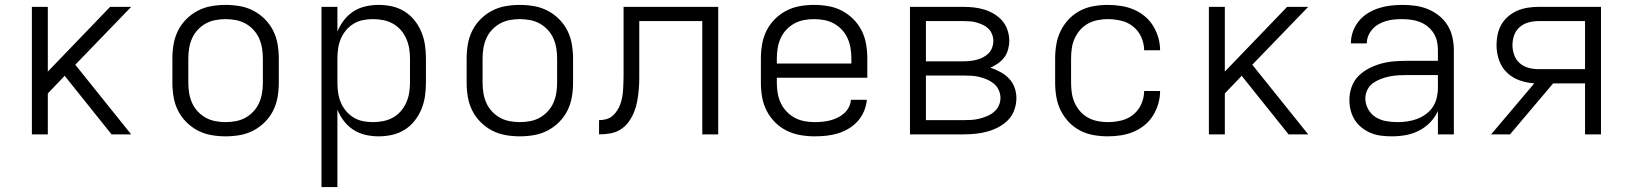

<svg xmlns="http://www.w3.org/2000/svg" viewBox="-20 -548 6640 783"><path d="M110 0V-520H175V-256L429 -520H515L287 -284L515 0H435L250 -231L244 -239L175 -167V0Z M900 8Q871 8 842 3Q813 -2 787 -15.5Q761 -29 740 -50Q719 -71 706 -97Q693 -123 688 -152Q683 -181 683 -210V-310Q683 -339 688 -368Q693 -397 706 -423Q719 -449 740 -470Q761 -491 787 -504.5Q813 -518 842 -523Q871 -528 900 -528Q929 -528 958 -523Q987 -518 1013 -504.5Q1039 -491 1060 -470Q1081 -449 1094 -423Q1107 -397 1112 -368Q1117 -339 1117 -310V-210Q1117 -181 1112 -152Q1107 -123 1094 -97Q1081 -71 1060 -50Q1039 -29 1013 -15.5Q987 -2 958 3Q929 8 900 8ZM900 -50Q921 -50 942 -54Q963 -58 981 -68Q999 -78 1013.5 -93.5Q1028 -109 1036.5 -128Q1045 -147 1048.5 -168Q1052 -189 1052 -210V-310Q1052 -331 1048.5 -352Q1045 -373 1036.5 -392Q1028 -411 1013.5 -426.5Q999 -442 981 -452Q963 -462 942 -466Q921 -470 900 -470Q879 -470 858 -466Q837 -462 819 -452Q801 -442 786.5 -426.5Q772 -411 763.5 -392Q755 -373 751.5 -352Q748 -331 748 -310V-210Q748 -189 751.5 -168Q755 -147 763.5 -128Q772 -109 786.5 -93.5Q801 -78 819 -68Q837 -58 858 -54Q879 -50 900 -50Z M1291 215V-520H1356V-419Q1366 -444 1382.5 -465.5Q1399 -487 1421.5 -501.5Q1444 -516 1470.5 -522Q1497 -528 1524 -528Q1552 -528 1579 -522Q1606 -516 1629.5 -501.5Q1653 -487 1670.5 -465Q1688 -443 1698.5 -417.5Q1709 -392 1713 -365Q1717 -338 1717 -310V-210Q1717 -182 1713 -155Q1709 -128 1698.5 -102.5Q1688 -77 1670.5 -55Q1653 -33 1629.5 -18.5Q1606 -4 1579 2Q1552 8 1524 8Q1497 8 1470.5 2Q1444 -4 1421.5 -18.5Q1399 -33 1382.5 -54.5Q1366 -76 1356 -101V215ZM1501 -50Q1522 -50 1542.5 -54Q1563 -58 1581.5 -68Q1600 -78 1614 -94Q1628 -110 1636.5 -129Q1645 -148 1648.5 -168.5Q1652 -189 1652 -210V-310Q1652 -331 1648.5 -351.5Q1645 -372 1636.5 -391Q1628 -410 1614 -426Q1600 -442 1581.5 -452Q1563 -462 1542.5 -466Q1522 -470 1501 -470Q1480 -470 1460 -466Q1440 -462 1422.5 -451.5Q1405 -441 1391.5 -425Q1378 -409 1370 -390Q1362 -371 1359 -350.5Q1356 -330 1356 -310V-210Q1356 -190 1359 -169.5Q1362 -149 1370 -130Q1378 -111 1391.5 -95Q1405 -79 1422.5 -68.5Q1440 -58 1460 -54Q1480 -50 1501 -50Z M2100 8Q2071 8 2042 3Q2013 -2 1987 -15.5Q1961 -29 1940 -50Q1919 -71 1906 -97Q1893 -123 1888 -152Q1883 -181 1883 -210V-310Q1883 -339 1888 -368Q1893 -397 1906 -423Q1919 -449 1940 -470Q1961 -491 1987 -504.5Q2013 -518 2042 -523Q2071 -528 2100 -528Q2129 -528 2158 -523Q2187 -518 2213 -504.5Q2239 -491 2260 -470Q2281 -449 2294 -423Q2307 -397 2312 -368Q2317 -339 2317 -310V-210Q2317 -181 2312 -152Q2307 -123 2294 -97Q2281 -71 2260 -50Q2239 -29 2213 -15.5Q2187 -2 2158 3Q2129 8 2100 8ZM2100 -50Q2121 -50 2142 -54Q2163 -58 2181 -68Q2199 -78 2213.5 -93.5Q2228 -109 2236.5 -128Q2245 -147 2248.5 -168Q2252 -189 2252 -210V-310Q2252 -331 2248.5 -352Q2245 -373 2236.5 -392Q2228 -411 2213.5 -426.5Q2199 -442 2181 -452Q2163 -462 2142 -466Q2121 -470 2100 -470Q2079 -470 2058 -466Q2037 -462 2019 -452Q2001 -442 1986.5 -426.5Q1972 -411 1963.5 -392Q1955 -373 1951.5 -352Q1948 -331 1948 -310V-210Q1948 -189 1951.5 -168Q1955 -147 1963.5 -128Q1972 -109 1986.5 -93.5Q2001 -78 2019 -68Q2037 -58 2058 -54Q2079 -50 2100 -50Z M2423 0V-58Q2438 -58 2452.5 -62Q2467 -66 2478 -75.5Q2489 -85 2497 -97.5Q2505 -110 2510 -124Q2515 -138 2517.5 -152.5Q2520 -167 2521 -182Q2522 -197 2522.5 -212Q2523 -227 2523 -241Q2523 -251 2523 -261Q2523 -271 2523 -281V-520H2909V0H2844V-462H2587V-280Q2587 -279 2587 -278Q2587 -277 2587 -275Q2587 -252 2587 -229Q2587 -206 2585 -183Q2583 -160 2579 -137Q2575 -114 2566.5 -92.5Q2558 -71 2544.5 -52Q2531 -33 2511.5 -20.5Q2492 -8 2469 -4Q2446 0 2423 0Z M3302 8Q3273 8 3244 3Q3215 -2 3188.5 -15Q3162 -28 3141 -49Q3120 -70 3106.5 -96.5Q3093 -123 3088 -152Q3083 -181 3083 -210V-310Q3083 -339 3088 -368Q3093 -397 3106 -423Q3119 -449 3140 -470Q3161 -491 3187 -504.5Q3213 -518 3242 -523Q3271 -528 3300 -528Q3329 -528 3358 -523Q3387 -518 3413 -504.5Q3439 -491 3460 -470Q3481 -449 3494 -423Q3507 -397 3512 -368Q3517 -339 3517 -310V-231H3148V-210Q3148 -189 3151.5 -168Q3155 -147 3164 -128Q3173 -109 3187.5 -93.5Q3202 -78 3220.5 -68Q3239 -58 3260 -54Q3281 -50 3302 -50Q3318 -50 3334 -51.5Q3350 -53 3365.5 -57Q3381 -61 3395.5 -68Q3410 -75 3422 -85.5Q3434 -96 3441.5 -110.5Q3449 -125 3450 -141H3515Q3513 -117 3503.5 -94.5Q3494 -72 3478 -54Q3462 -36 3441 -23.5Q3420 -11 3397 -4Q3374 3 3350 5.5Q3326 8 3302 8ZM3452 -289V-310Q3452 -331 3448.5 -352Q3445 -373 3436.5 -392Q3428 -411 3413.5 -426.5Q3399 -442 3381 -452Q3363 -462 3342 -466Q3321 -470 3300 -470Q3279 -470 3258 -466Q3237 -462 3219 -452Q3201 -442 3186.5 -426.5Q3172 -411 3163.5 -392Q3155 -373 3151.5 -352Q3148 -331 3148 -310V-289Z M3691 0V-520H3909Q3931 -520 3953 -517.5Q3975 -515 3995.5 -508.5Q4016 -502 4035 -490.5Q4054 -479 4068 -462.5Q4082 -446 4089 -424.5Q4096 -403 4096 -382Q4096 -364 4091 -346Q4086 -328 4075.5 -314Q4065 -300 4050 -289.5Q4035 -279 4019 -272Q4040 -265 4059.5 -254.5Q4079 -244 4094.5 -228Q4110 -212 4117.5 -191Q4125 -170 4125 -148Q4125 -123 4116.5 -99.5Q4108 -76 4091 -58.5Q4074 -41 4052 -29.5Q4030 -18 4006.5 -11.5Q3983 -5 3958.5 -2.5Q3934 0 3909 0ZM3756 -298H3909Q3923 -298 3937 -299.5Q3951 -301 3964 -304.5Q3977 -308 3989.5 -314.5Q4002 -321 4011.5 -330.5Q4021 -340 4026 -353.5Q4031 -367 4031 -380Q4031 -394 4026 -407.5Q4021 -421 4011.5 -430.5Q4002 -440 3989.5 -446Q3977 -452 3963.5 -456Q3950 -460 3936.5 -461Q3923 -462 3909 -462H3756ZM3756 -58H3909Q3926 -58 3942 -59Q3958 -60 3974 -64Q3990 -68 4005.5 -74.5Q4021 -81 4033.5 -91.5Q4046 -102 4053 -117Q4060 -132 4060 -149Q4060 -165 4053 -180.5Q4046 -196 4033.5 -206.5Q4021 -217 4006 -223.5Q3991 -230 3975 -234Q3959 -238 3942.5 -239Q3926 -240 3909 -240H3756Z M4498 8Q4469 8 4440 3Q4411 -2 4385 -15.5Q4359 -29 4339 -50Q4319 -71 4306 -97Q4293 -123 4288 -152Q4283 -181 4283 -210V-310Q4283 -339 4288 -368Q4293 -397 4306 -423Q4319 -449 4339 -470Q4359 -491 4385 -504.5Q4411 -518 4440 -523Q4469 -528 4498 -528Q4524 -528 4550.5 -524Q4577 -520 4601.5 -510Q4626 -500 4647 -483Q4668 -466 4682 -443.5Q4696 -421 4703.5 -395.5Q4711 -370 4711 -343Q4711 -343 4711 -343Q4711 -343 4711 -343H4646Q4646 -343 4646 -343Q4646 -343 4646 -343Q4646 -370 4634.5 -396Q4623 -422 4601.5 -439.5Q4580 -457 4552.5 -463.5Q4525 -470 4498 -470Q4477 -470 4456.5 -466Q4436 -462 4417.5 -452Q4399 -442 4385 -426Q4371 -410 4362.5 -391Q4354 -372 4351 -351.5Q4348 -331 4348 -310V-210Q4348 -189 4351 -168.5Q4354 -148 4362.5 -129Q4371 -110 4385 -94Q4399 -78 4417.5 -68Q4436 -58 4456.5 -54Q4477 -50 4498 -50Q4525 -50 4552.5 -56.5Q4580 -63 4601.5 -80.5Q4623 -98 4634.5 -124Q4646 -150 4646 -177Q4646 -177 4646 -177Q4646 -177 4646 -177H4711Q4711 -177 4711 -177Q4711 -177 4711 -177Q4711 -150 4703.5 -124.5Q4696 -99 4682 -76.5Q4668 -54 4647 -37Q4626 -20 4601.5 -10Q4577 0 4550.5 4Q4524 8 4498 8Z M4910 0V-520H4975V-256L5229 -520H5315L5087 -284L5315 0H5235L5050 -231L5044 -239L4975 -167V0Z M5656 8Q5635 8 5613.5 5.5Q5592 3 5572 -5Q5552 -13 5534.5 -26.5Q5517 -40 5505.5 -58Q5494 -76 5488.5 -97Q5483 -118 5483 -140Q5483 -167 5492 -193Q5501 -219 5520 -238Q5539 -257 5563.5 -269.5Q5588 -282 5614 -289Q5640 -296 5667 -298Q5694 -300 5721 -300H5844V-344Q5844 -362 5840 -380Q5836 -398 5826 -413.5Q5816 -429 5801.5 -440.5Q5787 -452 5770 -458.5Q5753 -465 5734.5 -467.5Q5716 -470 5698 -470Q5682 -470 5665.5 -468.5Q5649 -467 5633.5 -462.5Q5618 -458 5603.5 -450Q5589 -442 5578 -430Q5567 -418 5560.5 -403Q5554 -388 5554 -371H5489Q5489 -396 5497.5 -419.5Q5506 -443 5521.5 -462Q5537 -481 5558 -494Q5579 -507 5602 -514.5Q5625 -522 5649.5 -525Q5674 -528 5698 -528Q5725 -528 5751.5 -524.5Q5778 -521 5802.5 -511Q5827 -501 5848 -484.5Q5869 -468 5883 -445.5Q5897 -423 5903 -396.5Q5909 -370 5909 -344V0H5844V-95Q5832 -69 5812 -48.5Q5792 -28 5766.5 -15Q5741 -2 5713 3Q5685 8 5656 8ZM5679 -50Q5700 -50 5720 -53Q5740 -56 5759 -63Q5778 -70 5795 -82.5Q5812 -95 5823 -111.5Q5834 -128 5839 -148.5Q5844 -169 5844 -189V-242H5721Q5702 -242 5684 -241Q5666 -240 5648 -236.5Q5630 -233 5612.5 -226.5Q5595 -220 5580 -209.5Q5565 -199 5556.5 -182Q5548 -165 5548 -147Q5548 -124 5559.5 -103Q5571 -82 5590.5 -70Q5610 -58 5633 -54Q5656 -50 5679 -50Z M6061 0 6237 -208Q6206 -210 6176.5 -220.5Q6147 -231 6125 -252.5Q6103 -274 6093 -303.5Q6083 -333 6083 -364Q6083 -386 6087.5 -407.5Q6092 -429 6103 -448Q6114 -467 6131 -481.5Q6148 -496 6168 -504.5Q6188 -513 6210 -516.5Q6232 -520 6254 -520H6509V0H6444V-208H6314L6138 0ZM6444 -266V-462H6254Q6233 -462 6213 -456.5Q6193 -451 6177.5 -437.5Q6162 -424 6155 -404.5Q6148 -385 6148 -364Q6148 -344 6155 -324Q6162 -304 6177.5 -290.5Q6193 -277 6213 -271.5Q6233 -266 6254 -266Z"/></svg>

Font: Iosevka SS04 Light Extended
Style: Regular
Weight: 300
Width: 7
Monospace: yes
Designer: Belleve Invis
Foundry: Belleve Invis
Version: Version 19.0.0; ttfautohint (v1.8.4)